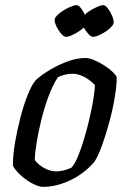

<svg xmlns="http://www.w3.org/2000/svg" viewBox="-20 -725 500 745"><path d="M148 0Q131 0 107.5 -12Q84 -24 62.5 -43Q41 -62 30 -82Q30 -124 38.5 -173Q47 -222 59.5 -270Q72 -318 87 -355.5Q102 -393 116 -411Q130 -426 162.5 -447Q195 -468 235 -484Q275 -500 312 -500Q326 -500 345 -492Q364 -484 383 -472Q402 -460 416 -447Q430 -434 433 -425Q433 -394 425.5 -348.5Q418 -303 405 -254.5Q392 -206 377 -164Q362 -122 347 -98Q308 -52 253.5 -26Q199 0 148 0ZM199 -60Q211 -60 228 -64Q245 -68 258 -75Q271 -90 283.5 -120.5Q296 -151 307.5 -190Q319 -229 328 -268.5Q337 -308 342.5 -341.5Q348 -375 348 -395Q333 -412 309 -425.5Q285 -439 260 -439Q247 -439 233 -435.5Q219 -432 205 -426Q184 -394 167.5 -349Q151 -304 139.5 -256.5Q128 -209 121.5 -168Q115 -127 115 -104Q127 -87 150.5 -73.5Q174 -60 199 -60ZM236 -582Q228 -582 217.5 -594Q207 -606 199.5 -621.5Q192 -637 192 -647Q192 -658 209 -672Q226 -686 246.5 -695.5Q267 -705 276 -705Q285 -705 294 -693.5Q303 -682 309 -668Q324 -682 347 -693.5Q370 -705 380 -705Q389 -705 398.5 -692.5Q408 -680 414.5 -664.5Q421 -649 421 -638Q421 -628 405.5 -614.5Q390 -601 371 -591.5Q352 -582 341 -582Q333 -582 323 -593Q313 -604 305 -618Q291 -605 269.5 -593.5Q248 -582 236 -582Z"/></svg>

Font: Texturina
Style: Italic
Weight: 400
Italic angle: -11°
Designer: Guillermo Torres Carreño
Foundry: Omnibus-Type
Version: Version 1.002; ttfautohint (v1.8.3)